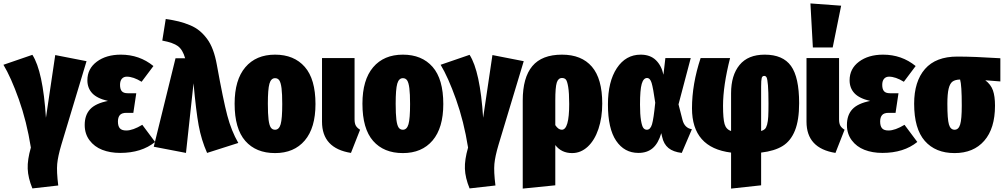

<svg xmlns="http://www.w3.org/2000/svg" viewBox="-40 -873 5855 1120"><path d="M148.9 -553.2Q210.4 -458 228 -186L282.2 -551.8L464.8 -516.1L317.9 -28.8Q297.9 38.6 293.7 83Q289.6 127.4 299.8 209L148.9 226.1Q123.5 164.1 121.6 111.3Q119.6 58.6 140.1 -12.2Q115.7 -165 69.8 -293.7Q23.9 -422.4 -20 -495.1Z M665 -554.2Q773.4 -554.2 855 -487.8L786.1 -396Q737.8 -425.8 699.7 -425.8Q681.6 -425.8 670.9 -413.6Q660.2 -401.4 660.2 -377.9Q660.2 -353 670.4 -341.1Q680.7 -329.1 705.1 -329.1H754.9L737.8 -214.8H697.8Q670.4 -214.8 659.2 -201.7Q647.9 -188.5 647.9 -164.1Q647.9 -137.7 658.9 -124.8Q669.9 -111.8 696.8 -111.8Q734.9 -111.8 790 -145L864.7 -44.9Q785.6 19 661.1 19Q602.5 19 556.4 1Q510.3 -17.1 482.2 -54.7Q454.1 -92.3 454.1 -144Q454.1 -201.7 485.8 -235.8Q517.6 -270 589.8 -284.2Q526.4 -298.8 498 -329.1Q469.7 -359.4 469.7 -404.8Q469.7 -472.2 524.7 -513.2Q579.6 -554.2 665 -554.2Z M926.8 -762.2Q970.7 -755.9 1003.2 -747.8Q1035.6 -739.7 1067.9 -726.3Q1100.1 -712.9 1123.5 -693.6Q1147 -674.3 1167.5 -647Q1188 -619.6 1202.1 -581.5Q1216.3 -543.5 1225.1 -494.1Q1262.2 -289.1 1285.9 -199.2Q1309.6 -109.4 1350.1 -39.1L1168 19Q1134.3 -57.1 1118.9 -141.4Q1103.5 -225.6 1088.9 -387.2L1044.9 19L856.9 -17.1L983.9 -533.2H1040Q1025.9 -583 998 -603.8Q970.2 -624.5 906.7 -636.2Z M1800.3 -266.1Q1800.3 -127 1737.8 -53.5Q1675.3 20 1564.5 20Q1453.1 20 1390.9 -51Q1328.6 -122.1 1328.6 -268.1Q1328.6 -407.2 1391.1 -480.7Q1453.6 -554.2 1564.5 -554.2Q1675.3 -554.2 1737.8 -482.9Q1800.3 -411.6 1800.3 -266.1ZM1564.5 -417Q1541 -417 1531.7 -384.8Q1522.5 -352.5 1522.5 -268.1Q1522.5 -208 1526.6 -175Q1530.8 -142.1 1539.6 -129.2Q1548.3 -116.2 1564.5 -116.2Q1587.9 -116.2 1597.2 -148.4Q1606.4 -180.7 1606.4 -266.1Q1606.4 -325.7 1602.3 -358.4Q1598.1 -391.1 1589.4 -404.1Q1580.6 -417 1564.5 -417Z M2028.3 -534.2V-176.8Q2028.3 -153.3 2035.6 -140.1Q2043 -127 2060.5 -116.2L2007.3 19Q1838.4 -7.8 1838.4 -163.1V-534.2Z M2545.9 -266.1Q2545.9 -127 2483.4 -53.5Q2420.9 20 2310.1 20Q2198.7 20 2136.5 -51Q2074.2 -122.1 2074.2 -268.1Q2074.2 -407.2 2136.7 -480.7Q2199.2 -554.2 2310.1 -554.2Q2420.9 -554.2 2483.4 -482.9Q2545.9 -411.6 2545.9 -266.1ZM2310.1 -417Q2286.6 -417 2277.3 -384.8Q2268.1 -352.5 2268.1 -268.1Q2268.1 -208 2272.2 -175Q2276.4 -142.1 2285.2 -129.2Q2293.9 -116.2 2310.1 -116.2Q2333.5 -116.2 2342.8 -148.4Q2352.1 -180.7 2352.1 -266.1Q2352.1 -325.7 2347.9 -358.4Q2343.8 -391.1 2335 -404.1Q2326.2 -417 2310.1 -417Z M2699.2 -553.2Q2760.7 -458 2778.3 -186L2832.5 -551.8L3015.1 -516.1L2868.2 -28.8Q2848.1 38.6 2844 83Q2839.8 127.4 2850.1 209L2699.2 226.1Q2673.8 164.1 2671.9 111.3Q2669.9 58.6 2690.4 -12.2Q2666 -165 2620.1 -293.7Q2574.2 -422.4 2530.3 -495.1Z M3238.3 -554.2Q3352.5 -554.2 3412.8 -483.9Q3473.1 -413.6 3473.1 -269Q3473.1 -187 3450.9 -120.8Q3428.7 -54.7 3388.4 -17.3Q3348.1 20 3297.4 20Q3234.9 20 3199.2 -26.9V208L3009.3 227.1V-287.1Q3009.3 -420.4 3065.2 -487.3Q3121.1 -554.2 3238.3 -554.2ZM3237.3 -116.2Q3280.3 -116.2 3280.3 -266.1Q3280.3 -331.5 3274.4 -366.2Q3268.6 -400.9 3260.5 -409.4Q3252.4 -418 3238.3 -418Q3216.3 -418 3207.8 -391.1Q3199.2 -364.3 3199.2 -286.1V-143.1Q3216.8 -116.2 3237.3 -116.2Z M3697.3 -554.2Q3752.9 -554.2 3785.9 -522.2Q3818.8 -490.2 3830.1 -437L3841.3 -534.2H3989.3L3918 -264.2L3941.4 -172.9Q3953.6 -126 3996.1 -119.1L3937 19Q3887.2 13.2 3859.4 -9.5Q3831.5 -32.2 3822.3 -75.2L3817.4 -96.2Q3800.3 -37.1 3767.8 -9Q3735.4 19 3684.1 19Q3602.1 19 3554.2 -51.8Q3506.3 -122.6 3506.3 -263.2Q3506.3 -397 3558.3 -475.6Q3610.4 -554.2 3697.3 -554.2ZM3734.4 -418Q3713.4 -418 3703.4 -383.8Q3693.4 -349.6 3693.4 -263.2Q3693.4 -205.1 3699 -171.4Q3704.6 -137.7 3712.6 -127Q3720.7 -116.2 3733.4 -116.2Q3753.9 -116.2 3763.4 -147.9Q3772.9 -179.7 3782.2 -273.9Q3770 -359.9 3761.2 -388.9Q3752.4 -418 3734.4 -418Z M4621.6 -271Q4621.6 -172.4 4597.2 -111.6Q4572.8 -50.8 4525.6 -21.5Q4478.5 7.8 4399.9 17.1V208L4224.6 227.1V17.1Q3996.6 -11.2 3996.6 -241.2Q3996.6 -382.3 4046.9 -534.2H4218.8Q4177.7 -372.6 4177.7 -255.9Q4177.7 -180.2 4186.8 -149.2Q4195.8 -118.2 4224.6 -108.9V-329.1Q4224.6 -433.6 4273.9 -493.9Q4323.2 -554.2 4420.9 -554.2Q4526.9 -554.2 4574.2 -488.3Q4621.6 -422.4 4621.6 -271ZM4399.9 -108.9Q4414.1 -112.8 4421.9 -120.4Q4429.7 -127.9 4434.8 -146.5Q4439.9 -165 4441.4 -192.6Q4442.9 -220.2 4442.9 -269Q4442.9 -339.8 4439.7 -376Q4436.5 -412.1 4431.9 -421.1Q4427.2 -430.2 4418 -430.2Q4406.7 -430.2 4403.3 -418Q4399.9 -405.8 4399.9 -367.2Z M4687.5 -853 4866.7 -839.8 4817.4 -596.2H4701.7ZM4854.5 -534.2V-176.8Q4854.5 -153.3 4861.8 -140.1Q4869.1 -127 4886.7 -116.2L4833.5 19Q4664.6 -7.8 4664.6 -163.1V-534.2Z M5111.3 -554.2Q5219.7 -554.2 5301.3 -487.8L5232.4 -396Q5184.1 -425.8 5146 -425.8Q5127.9 -425.8 5117.2 -413.6Q5106.4 -401.4 5106.4 -377.9Q5106.4 -353 5116.7 -341.1Q5127 -329.1 5151.4 -329.1H5201.2L5184.1 -214.8H5144Q5116.7 -214.8 5105.5 -201.7Q5094.2 -188.5 5094.2 -164.1Q5094.2 -137.7 5105.2 -124.8Q5116.2 -111.8 5143.1 -111.8Q5181.2 -111.8 5236.3 -145L5311 -44.9Q5231.9 19 5107.4 19Q5048.8 19 5002.7 1Q4956.5 -17.1 4928.5 -54.7Q4900.4 -92.3 4900.4 -144Q4900.4 -201.7 4932.1 -235.8Q4963.9 -270 5036.1 -284.2Q4972.7 -298.8 4944.3 -329.1Q4916 -359.4 4916 -404.8Q4916 -472.2 4970.9 -513.2Q5025.9 -554.2 5111.3 -554.2Z M5795.4 -533.2V-397.9L5707.5 -404.8Q5739.7 -380.4 5752 -346.2Q5764.2 -312 5764.2 -256.8Q5764.2 -123.5 5701.4 -51.8Q5638.7 20 5528.3 20Q5417 20 5354.7 -51Q5292.5 -122.1 5292.5 -268.1Q5292.5 -397.9 5355.7 -470.5Q5418.9 -543 5544.4 -543Q5641.1 -543 5795.4 -533.2ZM5528.3 -116.2Q5551.8 -116.2 5561 -147Q5570.3 -177.7 5570.3 -256.8Q5570.3 -377.9 5560.5 -409.2Q5531.2 -408.2 5516.1 -397Q5501 -385.7 5493.7 -355.5Q5486.3 -325.2 5486.3 -267.1Q5486.3 -177.7 5495.4 -147Q5504.4 -116.2 5528.3 -116.2Z"/></svg>

Font: Fira Sans Compressed Heavy
Style: Regular
Weight: 900
Width: 1
Designer: Carrois Corporate & Edenspiekermann AG
Foundry: Carrois Corporate GbR & Edenspiekermann AG
Version: Version 4.203;PS 004.203;hotconv 1.0.88;makeotf.lib2.5.64775